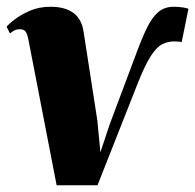

<svg xmlns="http://www.w3.org/2000/svg" viewBox="-26 -538 578 568"><path d="M379.5 -386Q395.5 -429 410 -458.2Q424.5 -487.5 442.8 -502.8Q461 -518 488 -518Q503 -518 516.2 -515.8Q529.5 -513.5 531.5 -512L511.5 -413.5Q508 -414.5 500.8 -415Q493.5 -415.5 489.5 -415.5Q471 -415.5 454.5 -407.5Q438 -399.5 420.5 -372.8Q403 -346 380.5 -289L262.5 10H141.5L57.5 -423.5Q54.5 -438 49.5 -444.8Q44.5 -451.5 32.5 -451.5Q24 -451.5 17.2 -448.2Q10.5 -445 3.5 -439L-6.5 -459Q-1.5 -465.5 16.2 -479.5Q34 -493.5 61.5 -505.8Q89 -518 123.5 -518Q166.5 -518 191 -499.8Q215.5 -481.5 221 -446L262 -181.5L271 -87.5L299 -171.5Z"/></svg>

Font: Merriweather 144pt Black
Style: Italic
Weight: 900
Italic angle: -7.8°
Version: Version 2.101